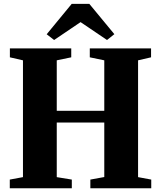

<svg xmlns="http://www.w3.org/2000/svg" viewBox="-20 -1000 856 1020"><path d="M102 -59V-679.5L32.5 -695.5V-743H358.5V-695.5L281.5 -679.5V-411.5H534V-679.5L457 -695.5V-743H782.5V-695.5L713.5 -679.5V-59L783.5 -46V0H460V-46L534 -59.5V-349H281.5V-59L361.5 -46V0H32V-46ZM267.5 -787.5 228 -818 361 -979.5H454.5L587.5 -818.5L548.5 -787.5L408 -882.5Z"/></svg>

Font: Merriweather 72pt Black
Style: Regular
Weight: 900
Version: Version 2.100